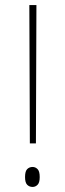

<svg xmlns="http://www.w3.org/2000/svg" viewBox="-20 -734 256 759"><path d="M98 -167 96 -714H124L122 -167ZM109 5Q96 5 87.5 -3.5Q79 -12 79 -34Q79 -57 87.5 -65.5Q96 -74 109 -74Q120 -74 128.5 -65.5Q137 -57 137 -34Q137 -12 128.5 -3.5Q120 5 109 5Z"/></svg>

Font: Noto Serif Myanmar ExtraCondensed Thin
Style: Regular
Weight: 100
Width: 2
Designer: Ben Mitchell and the Monotype Design Team
Foundry: Monotype Imaging Inc.
Version: Version 2.106; ttfautohint (v1.8.4.7-5d5b)